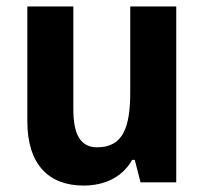

<svg xmlns="http://www.w3.org/2000/svg" viewBox="-20 -567 635 597"><path d="M528 -547H385V-282C385 -171 363 -109 282 -109C230 -109 208 -149 208 -228V-547H65V-190C65 -56 131 10 240 10C304 10 360 -15 391 -70H399L417 0H528Z"/></svg>

Font: Noto Sans Myanmar UI SemiCondensed
Style: Bold
Weight: 700
Width: 4
Designer: Monotype Design Team
Foundry: Monotype Imaging Inc.
Version: Version 2.103